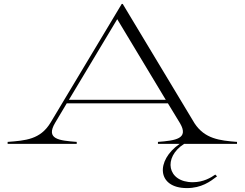

<svg xmlns="http://www.w3.org/2000/svg" viewBox="-20 -735 1250 981"><path d="M19 -10V0H372V-10C281 -17 212 -24 262 -108L321 -207H838L900 -105C946 -26 877 -17 787 -10V0H898C775 85 781 226 935 226C1009 226 1054 193 1089 166L1080 157C1057 173 1019 196 965 196C834 196 812 69 921 0H1191V-10C1101 -17 1026 -26 974 -105L607 -715H602L238 -108C186 -22 110 -17 19 -10ZM332 -225 579 -637 827 -225Z"/></svg>

Font: Sprat Extended Light
Style: Regular
Weight: 300
Width: 9
Designer: Ethan Nakache
Foundry: Collletttivo
Version: Version 2.000;Glyphs 3.2 (3217)